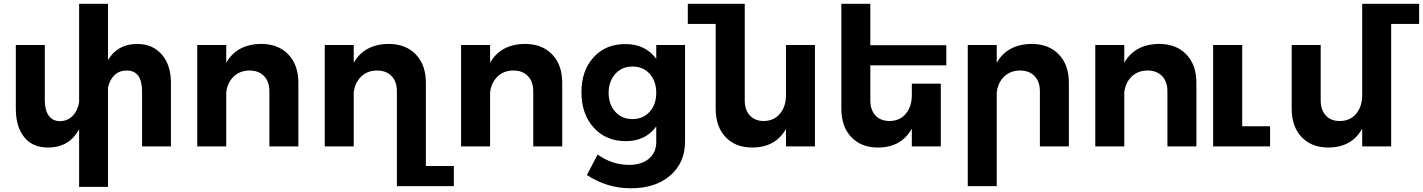

<svg xmlns="http://www.w3.org/2000/svg" viewBox="-20 -777 7552 1019"><path d="M707 -543.9Q789.6 -543.9 838.4 -488Q887.2 -432.1 887.2 -337.9V0H733.9V-293Q733.9 -402.8 651.9 -402.8Q612.8 -402.3 587.6 -378.2Q562.5 -354 553.2 -313V214.8H399.9V-91.8Q349.1 5.9 233.9 5.9Q152.8 5.9 108.4 -49.1Q64 -104 64 -200.2V-538.1H217.8V-244.1Q217.8 -192.4 238.8 -163.1Q259.8 -133.8 299.8 -133.8Q339.8 -135.3 366.2 -162.6Q392.6 -189.9 399.9 -234.9V-756.8H553.2V-458Q602.5 -542.5 707 -543.9Z M1365.7 -543.9Q1456.5 -543.9 1510 -488.3Q1563.5 -432.6 1563.5 -337.9V0H1409.7V-293Q1409.7 -343.8 1381.3 -373.3Q1353 -402.8 1303.7 -402.8Q1252 -402.3 1219 -369.6Q1186 -336.9 1180.7 -285.2V0H1026.9V-538.1H1180.7V-443.8Q1236.8 -542.5 1365.7 -543.9Z M2240.2 104H2388.7V210.9H2086.4V-293Q2086.4 -343.8 2058.1 -373.3Q2029.8 -402.8 1980.5 -402.8Q1928.7 -402.3 1895.8 -369.6Q1862.8 -336.9 1857.4 -285.2V0H1703.6V-538.1H1857.4V-443.8Q1913.6 -542.5 2042.5 -543.9Q2133.3 -543.9 2186.8 -488.3Q2240.2 -432.6 2240.2 -337.9Z M2766.1 -543.9Q2856.9 -543.9 2910.4 -488.3Q2963.9 -432.6 2963.9 -337.9V0H2810.1V-293Q2810.1 -343.8 2781.7 -373.3Q2753.4 -402.8 2704.1 -402.8Q2652.3 -402.3 2619.4 -369.6Q2586.4 -336.9 2581.1 -285.2V0H2427.2V-538.1H2581.1V-443.8Q2637.2 -542.5 2766.1 -543.9Z M3462.9 -538.1H3615.7V-26.9Q3615.7 86.9 3537.1 154.5Q3458.5 222.2 3328.6 222.2Q3201.2 222.2 3094.7 151.9L3151.9 43Q3228.5 98.1 3318.8 98.1Q3384.8 98.1 3423.8 65.4Q3462.9 32.7 3462.9 -22.9V-106Q3406.2 -27.8 3300.8 -27.8Q3196.3 -27.8 3131.1 -99.6Q3065.9 -171.4 3065.9 -288.1Q3065.9 -401.9 3129.9 -472.4Q3193.8 -543 3296.9 -543Q3403.8 -544.4 3462.9 -464.8ZM3336.9 -145Q3393.1 -145 3428 -183.8Q3462.9 -222.7 3462.9 -284.2Q3462.9 -346.7 3428 -385.3Q3393.1 -423.8 3336.9 -423.8Q3280.8 -423.8 3245.8 -385Q3210.9 -346.2 3210 -284.2Q3210.9 -222.2 3245.6 -183.6Q3280.3 -145 3336.9 -145Z M4151.4 -538.1H4305.2V0H4151.4V-92.8Q4095.7 5.9 3972.2 5.9Q3882.8 5.9 3830.6 -49.6Q3778.3 -105 3778.3 -200.2V-649.9H3630.4V-756.8H3932.6V-244.1Q3932.6 -193.4 3959.7 -164.1Q3986.8 -134.8 4033.2 -134.8Q4087.9 -135.3 4119.6 -173.6Q4151.4 -211.9 4151.4 -272Z M5002.4 -430.2H4599.1V-244.1Q4599.1 -193.4 4626.5 -164.1Q4653.8 -134.8 4701.2 -134.8Q4755.9 -135.3 4787.6 -173.6Q4819.3 -211.9 4819.3 -272V-333H4973.1V0H4819.3V-94.2Q4763.7 5.9 4639.2 5.9Q4550.3 5.9 4497.8 -49.6Q4445.3 -105 4445.3 -200.2V-756.8H4599.1V-537.1H5002.4Z M5455.1 -543.9Q5545.9 -543.9 5599.4 -488.3Q5652.8 -432.6 5652.8 -337.9V0H5499V-293Q5499 -343.8 5470.7 -373.3Q5442.4 -402.8 5393.1 -402.8Q5341.3 -402.3 5308.3 -369.6Q5275.4 -336.9 5270 -285.2V210.9H5116.2V-538.1H5270V-443.8Q5326.2 -542.5 5455.1 -543.9Z M6131.8 -543.9Q6222.7 -543.9 6276.1 -488.3Q6329.6 -432.6 6329.6 -337.9V0H6175.8V-293Q6175.8 -343.8 6147.5 -373.3Q6119.1 -402.8 6069.8 -402.8Q6018.1 -402.3 5985.1 -369.6Q5952.1 -336.9 5946.8 -285.2V0H5793V-538.1H5946.8V-443.8Q6002.9 -542.5 6131.8 -543.9Z M6572.8 -106.9H6720.7V0H6418.5V-538.1H6572.8Z M7511.7 -756.8V-649.9H7363.3V0H7209.5V-94.2Q7153.8 5.9 7029.3 5.9Q6940.4 5.9 6887.9 -49.6Q6835.4 -105 6835.4 -200.2V-538.1H6989.3V-244.1Q6989.3 -193.4 7016.6 -163.8Q7043.9 -134.3 7091.3 -134.8Q7146 -135.3 7177.7 -173.6Q7209.5 -211.9 7209.5 -272V-756.8Z"/></svg>

Font: Montserrat arm SemiBold
Style: Regular
Weight: 600
Designer: Julieta Ulanovsky
Foundry: Julieta Ulanovsky
Version: Version 6.000;PS 006.000;hotconv 1.0.88;makeotf.lib2.5.64775